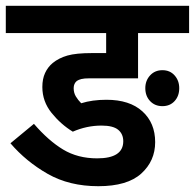

<svg xmlns="http://www.w3.org/2000/svg" viewBox="-20 -642 672 662"><path d="M330 -209Q279 -209 231 -188Q190 -213 158 -252.5Q126 -292 126 -342Q126 -370 135.5 -390.5Q145 -411 162 -425Q183 -442 212.5 -450.5Q242 -459 298 -459H346V-528H0V-622H632V-528H456V-372H290Q270 -372 260.5 -369.5Q251 -367 245 -363Q234 -354 234 -338Q234 -322 241.5 -309.5Q249 -297 260 -286Q298 -298 347 -298Q427 -298 471 -258Q515 -218 515 -152Q515 -87 467 -43.5Q419 0 319 0Q219 0 144.5 -42.5Q70 -85 16 -148L97 -215Q147 -157 197.5 -126.5Q248 -96 315 -96Q405 -96 405 -155Q405 -180 387.5 -194.5Q370 -209 330 -209ZM481 -338Q481 -364 497.5 -382Q514 -400 540 -400Q566 -400 582 -382Q598 -364 598 -338Q598 -311 582 -293.5Q566 -276 540 -276Q514 -276 497.5 -293.5Q481 -311 481 -338Z"/></svg>

Font: Noto Sans Devanagari SemiCondensed SemiBold
Style: Regular
Weight: 600
Width: 4
Designer: Jelle Bosma - Monotype Design Team
Foundry: Monotype Imaging Inc.
Version: Version 2.004; ttfautohint (v1.8.4.7-5d5b)